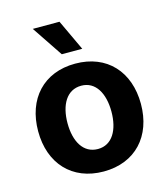

<svg xmlns="http://www.w3.org/2000/svg" viewBox="-116 -868 846 969"><g transform="rotate(-15 307.0 -383.0)"><path d="M38.4 -270.6C38.4 -102.6 141.3 10.7 306.8 10.7C472.3 10.7 575.3 -102.6 575.3 -270.6C575.3 -439.6 472.3 -552.6 306.8 -552.6C141.3 -552.6 38.4 -439.6 38.4 -270.6ZM307.5 -437.1C382.5 -437.1 421.5 -366.8 421.5 -271.7C421.5 -176.5 382.5 -106.5 307.5 -106.5C231.2 -106.5 192.1 -176.5 192.1 -271.7C192.1 -366.8 231.2 -437.1 307.5 -437.1ZM254.3 -615.8H361.2L285.5 -777.3H146Z"/></g></svg>

Font: Inter-Hewn
Style: Bold
Weight: 700
Designer: Rasmus Andersson
Foundry: rsms
Version: Version 3.012;git-f93a4a705